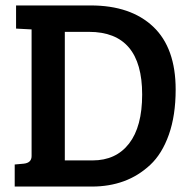

<svg xmlns="http://www.w3.org/2000/svg" viewBox="-20 -685 705 705"><path d="M34 0V-81L67 -84Q96 -87 96 -112V-577L39 -580V-665H313Q460 -665 542.5 -587Q625 -509 625 -356Q625 -261 600 -190.5Q575 -120 531.5 -79.5Q488 -39 434.5 -19.5Q381 0 318 0ZM218 -568V-96H320Q406 -96 454 -158Q502 -220 502 -338Q502 -568 307 -568Z"/></svg>

Font: Bree Serif
Style: Regular
Weight: 400
Designer: Veronika Burian, Jos Scaglione
Foundry: TypeTogether
Version: Version 1.001